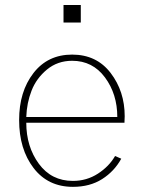

<svg xmlns="http://www.w3.org/2000/svg" viewBox="-20 -722 564 760"><path d="M231.4 -632.8V-702.1H299.8V-632.8ZM55.7 -247.1Q55.7 -359.4 112.3 -432.6Q168.9 -505.9 265.6 -505.9Q362.3 -505.9 418 -433.1Q473.6 -360.4 473.6 -261.7Q473.6 -257.8 473.1 -249.5Q472.7 -241.2 472.7 -236.3H84Q84 -141.6 133.8 -73.7Q183.6 -5.9 268.6 -5.9Q323.2 -5.9 367.7 -34.7Q412.1 -63.5 435.5 -104.5L460 -93.8Q432.6 -43.9 384.3 -13.2Q335.9 17.6 268.6 17.6Q169.9 17.6 112.8 -57.1Q55.7 -131.8 55.7 -247.1ZM84 -258.8H444.3Q444.3 -349.6 395.5 -415.5Q346.7 -481.4 265.6 -481.4Q208 -481.4 166 -446.8Q124 -412.1 105 -363.3Q85.9 -314.5 84 -258.8Z"/></svg>

Font: Gothic A1 Thin
Style: Regular
Weight: 250
Designer: HanYang I&C Co.,Ltd.
Foundry: HanYang I&C Co.,Ltd.
Version: Version 2.50